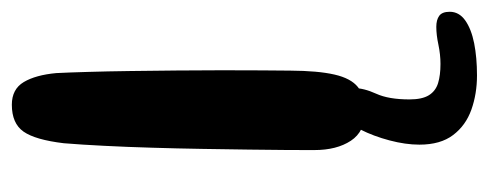

<svg xmlns="http://www.w3.org/2000/svg" viewBox="-272 -361 830 326"><g transform="rotate(-90 143.0 -198.0)"><path d="M116 6.7Q82.8 6.7 67 -17.3Q51.2 -41.3 51.2 -79.3Q51.2 -95.6 51.3 -124.5Q51.4 -153.4 52 -190.9Q52.5 -228.5 53.2 -270.5Q53.9 -312.5 55.2 -354.9Q56.4 -397.4 58.4 -435.9Q60.3 -474.4 62.8 -504.7Q68.6 -553.1 82.5 -573Q96.4 -592.9 128.2 -592.9Q154.6 -592.9 166.7 -572.6Q178.7 -552.3 181.9 -517.5Q183 -496.1 183.9 -463.6Q184.9 -431.2 185.4 -392.5Q185.9 -353.8 186.3 -313.7Q186.7 -273.6 186.7 -236.2Q186.6 -198.9 186.5 -168.6Q186.4 -138.2 186.1 -120.2Q185.8 -72.9 179.4 -45.1Q173.1 -17.3 158.2 -5.3Q143.2 6.7 116 6.7ZM178 196.9Q146.8 196.9 119.9 187.4Q92.9 177.8 76.7 156.3Q60.4 134.9 60.4 99.1Q60.4 75.6 67.6 48.4Q74.8 21.2 86 -0.9Q95.6 -18.4 105.1 -27.3Q114.5 -36.3 130.4 -36.3Q145.1 -36.3 150.8 -29.7Q156.6 -23.1 156.6 -13.6Q156.6 4.5 146.9 25.7Q137.2 46.8 137.2 82.4Q137.2 103.7 144.3 115.2Q151.4 126.6 164.8 130.8Q178.3 134.9 197.4 134.9Q213.2 134.9 230 131.4Q246.8 127.8 260.4 127.8Q272.3 127.8 279.2 132.8Q286 137.8 286 150.6Q286 166.4 271.5 176.8Q256.9 187.2 232.5 192.1Q208.1 196.9 178 196.9Z"/></g></svg>

Font: Gluten Thin
Style: Regular
Weight: 100
Designer: Tyler Finck
Foundry: Etcetera Type Company
Version: Version 1.300